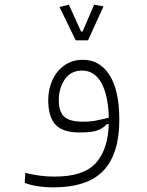

<svg xmlns="http://www.w3.org/2000/svg" viewBox="-20 -581 626 818"><path d="M205.6 217.3Q175.8 217.3 144.3 212.9Q112.8 208.5 85.4 198.2L87.9 155.3Q122.6 164.1 151.9 167.7Q181.2 171.4 212.4 171.4Q336.4 171.4 388.4 113.5Q440.4 55.7 443.4 -52.2L434.1 -51.8Q422.9 -37.1 398.9 -26.9Q375 -16.6 319.3 -16.6Q247.1 -16.6 216.3 -50Q185.5 -83.5 185.5 -154.3Q185.5 -199.7 202.9 -238.8Q220.2 -277.8 253.4 -302Q286.6 -326.2 333.5 -326.2Q404.8 -326.2 446.5 -261.2Q488.3 -196.3 488.3 -70.8Q488.3 74.7 420.7 146Q353 217.3 205.6 217.3ZM443.4 -79.6Q441.4 -174.3 412.1 -227.3Q382.8 -280.3 330.1 -280.3Q281.2 -280.3 255.9 -242.7Q230.5 -205.1 230.5 -154.3Q230.5 -105.5 253.4 -84Q276.4 -62.5 335.4 -62.5Q364.7 -62.5 391.8 -67.9Q418.9 -73.2 443.4 -79.6ZM302.7 -409.2 233.4 -551.3 273.4 -561 325.2 -446.8H332L380.9 -561L420.9 -553.7L355 -409.2Z"/></svg>

Font: Cascadia Mono NF ExtraLight
Style: Regular
Weight: 200
Monospace: yes
Designer: Aaron Bell
Foundry: Saja Typeworks
Version: Version 2404.023; ttfautohint (v1.8.4)